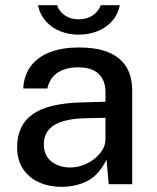

<svg xmlns="http://www.w3.org/2000/svg" viewBox="-20 -710 607 740"><path d="M217.5 10Q167.5 10 128.8 -8Q90 -26 68 -60Q46 -94 46 -142Q46 -228 107 -270.5Q168 -313 301.5 -315.5L386.5 -318V-355.5Q386.5 -400 360 -425.5Q333.5 -451 278.5 -450.5Q237 -450.5 204.8 -431.5Q172.5 -412.5 162.5 -369H69.5Q72.5 -420.5 99.2 -455.8Q126 -491 173 -509Q220 -527 283.5 -527Q354 -527 399.5 -507.8Q445 -488.5 467.2 -451.5Q489.5 -414.5 489.5 -361.5V0H399L390.5 -95Q361.5 -35.5 317.2 -12.8Q273 10 217.5 10ZM251 -64.5Q275.5 -64.5 299.5 -73.2Q323.5 -82 343 -97.2Q362.5 -112.5 374.2 -131.5Q386 -150.5 386.5 -170.5V-256L316.5 -254.5Q263 -254 225.8 -243.5Q188.5 -233 168.8 -211Q149 -189 149 -152.5Q149 -111 178 -87.8Q207 -64.5 251 -64.5ZM442 -690Q434.5 -654 412 -628.8Q389.5 -603.5 356.2 -590Q323 -576.5 283.5 -576.5Q245.5 -576.5 212.5 -589.5Q179.5 -602.5 156.8 -628Q134 -653.5 126 -690H200Q208 -666 229.8 -650.8Q251.5 -635.5 283.5 -635.5Q315 -635.5 337.5 -650.8Q360 -666 368.5 -690Z"/></svg>

Font: Public Sans Medium
Style: Regular
Weight: 500
Designer: The Public Sans Project Authors: Dan O. Williams and USWDS (Libre Franklin designed by Pablo Impallari and Rodrigo Fuenz
Version: Version 1.007